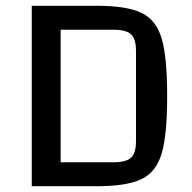

<svg xmlns="http://www.w3.org/2000/svg" viewBox="-20 -645 664 665"><path d="M314 -625Q419 -625 470 -600.5Q521 -576 540 -511.5Q559 -447 559 -312Q559 -178 540 -113.5Q521 -49 470 -24.5Q419 0 314 0H90V-625ZM190 -83H373Q417 -83 434 -99Q451 -115 451 -156V-469Q451 -510 434 -526Q417 -542 373 -542H190Z"/></svg>

Font: Changa
Style: Regular
Weight: 400
Designer: Eduardo Rodriguez Tunni
Foundry: Eduardo Rodriguez Tunni
Version: Version 2.002; ttfautohint (v1.5.10-5e6f)